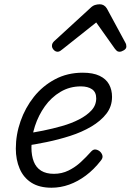

<svg xmlns="http://www.w3.org/2000/svg" viewBox="-20 -859 611 898"><path d="M221 19Q164 19 127 -4.5Q90 -28 72 -70Q54 -112 54 -164Q54 -229 76 -292Q98 -355 138.5 -406Q179 -457 237 -488Q295 -519 367 -519Q415 -519 445.5 -504.5Q476 -490 490 -464.5Q504 -439 504 -406Q504 -361 477.5 -327Q451 -293 407 -267Q363 -241 308.5 -223.5Q254 -206 198 -194.5Q142 -183 93 -176L99 -234Q137 -239 181.5 -248Q226 -257 270 -269.5Q314 -282 350 -300.5Q386 -319 408 -343Q430 -367 430 -399Q430 -428 410.5 -441.5Q391 -455 358 -455Q306 -455 263 -429.5Q220 -404 190 -362Q160 -320 143.5 -269.5Q127 -219 127 -169Q127 -131 138 -103Q149 -75 172.5 -60.5Q196 -46 232 -46Q269 -46 300.5 -61.5Q332 -77 358 -101Q384 -125 406 -150Q417 -162 429 -159.5Q441 -157 450 -148Q458 -139 459.5 -129Q461 -119 451 -107Q419 -66 381.5 -38Q344 -10 303.5 4.5Q263 19 221 19ZM250 -617Q239 -617 231 -626Q223 -635 223 -644Q223 -652 226 -657Q229 -662 233 -666L402 -821Q413 -832 424 -835.5Q435 -839 447 -839Q457 -839 465.5 -834Q474 -829 480 -819L566 -660Q569 -655 570 -650.5Q571 -646 571 -641Q571 -631 559.5 -624Q548 -617 539 -617Q531 -617 526.5 -621Q522 -625 518 -630L430 -754L274 -630Q268 -625 262 -621Q256 -617 250 -617Z"/></svg>

Font: Playwrite US Trad Light
Style: Regular
Weight: 300
Designer: Veronika Burian, José Scaglione
Foundry: TypeTogether
Version: Version 1.003